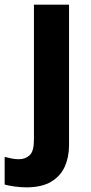

<svg xmlns="http://www.w3.org/2000/svg" viewBox="-73 -566 391 826"><path d="M40 240Q17 240 -9 236.5Q-35 233 -53 228V109Q-37 113 -22.5 116Q-8 119 9 119Q36 119 54.5 102Q73 85 73 35V-546H224V59Q224 109 206 150Q188 191 147.5 215.5Q107 240 40 240Z"/></svg>

Font: Noto Sans Lao Looped
Style: Bold
Weight: 700
Designer: Mark Frömberg, Ben Mitchell
Foundry: The Fontpad Ltd
Version: Version 1.001